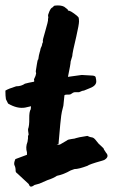

<svg xmlns="http://www.w3.org/2000/svg" viewBox="-31 -659 419 712"><path d="M217 -138Q221 -142 234.5 -143.5Q248 -145 251.5 -147Q255 -149 293 -155Q303 -150 310 -149.5Q317 -149 326 -137L334 -127L353 -109Q353 -106 362 -93Q376 -78 356 -66Q354 -65 344 -62Q301 -50 293 -44Q261 -32 245 -32L231 -27Q205 -12 180 -7Q167 2 145 9L115 22L97 27Q83 38 78 29Q78 28 77 26.5Q76 25 75 23L33 -16Q27 -20 27 -25Q27 -38 23 -45.5Q19 -53 26 -69Q66 -84 69 -85V-94Q63 -113 71 -133Q71 -135 73 -147Q72 -153 74 -158Q76 -158 74.5 -165.5Q73 -173 73 -180Q78 -193 77.5 -219Q77 -245 83 -254Q83 -259 84 -265Q82 -264 62 -260Q33 -255 -1 -275L-9 -291Q-11 -302 -11 -323Q0 -330 29 -339Q48 -339 62 -349H63Q73 -352 95 -356Q97 -358 95.5 -361.5Q94 -365 97.5 -370.5Q101 -376 103 -387Q101 -394 102 -397Q103 -400 105.5 -419Q108 -438 111 -439Q113 -455 116 -464.5Q119 -474 119 -476.5Q119 -479 124 -489Q126 -500 127.5 -501.5Q129 -503 128 -505Q126 -508 137 -544Q148 -583 147 -583V-588Q149 -595 147.5 -599Q146 -603 152 -616.5Q158 -630 163 -631Q170 -638 171 -638Q194 -641 207 -634L220 -624Q220 -619 226 -619Q231 -618 243.5 -609Q256 -600 260 -595Q262 -591 262 -579.5Q262 -568 252 -524Q237 -462 237 -451L231 -431Q231 -422 221 -374L272 -381L307 -379Q324 -379 324 -371Q326 -363 326 -357Q326 -341 302 -332L280 -323Q274 -323 262 -317H246Q241 -317 230 -309Q229 -308 213 -308L208 -306L204 -267Q197 -241 196 -230Q194 -219 186 -125L179 -122Q191 -122 193 -124Z"/></svg>

Font: Caveat Brush
Style: Regular
Weight: 400
Designer: Pablo Impallari
Foundry: Creative Lab NY
Version: Version 1.096; ttfautohint (v1.3)